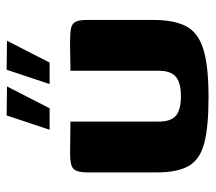

<svg xmlns="http://www.w3.org/2000/svg" viewBox="-54 -572 632 563"><g transform="rotate(-90 261.5 -290.0)"><path d="M187 -399V-140Q187 -104 204.5 -89.5Q222 -75 261 -75Q302 -75 319 -90.5Q336 -106 336 -139V-399Q337 -399 349 -399Q361 -399 376.5 -399.5Q392 -400 405.5 -400Q419 -400 422 -400Q445 -400 459 -397.5Q473 -395 479 -385Q485 -375 485 -350V-156Q485 -96 467 -60.5Q449 -25 400 -9.5Q351 6 258 6Q172 6 124 -6.5Q76 -19 57 -52Q38 -85 38 -145V-350Q38 -379 48 -389.5Q58 -400 91 -400Q115 -400 139 -399.5Q163 -399 187 -399ZM297 -460 339 -586 424 -585 360 -460ZM163 -460 205 -586 290 -585 226 -460Z"/></g></svg>

Font: Genos
Style: Bold
Weight: 700
Designer: Robert E. Leuschke
Foundry: Robert E. Leuschke
Version: Version 1.010